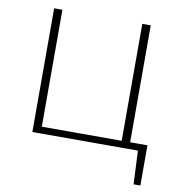

<svg xmlns="http://www.w3.org/2000/svg" viewBox="-90 -743 964 1006"><g transform="rotate(10 392.0 -240.0)"><path d="M615 0V-36H723L702 0ZM687 178 677 -36H723V178ZM586 0V-658H631V0ZM132 0V-36H614V0ZM117 0V-658H161V0Z"/></g></svg>

Font: Ysabeau Office ExtraLight
Style: Regular
Weight: 250
Designer: Christian Thalmann (Catharsis Fonts)
Version: Version 2.001;gftools[0.9.30]; featfreeze: tnum,lnum,ss02